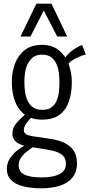

<svg xmlns="http://www.w3.org/2000/svg" viewBox="-20 -830 485 1040"><path d="M204 190Q147 190 104.5 179Q62 168 39.5 144.5Q17 121 17 85Q17 55 33 29.5Q49 4 73 -15Q97 -34 122 -45L162 -36Q147 -26 127.5 -11Q108 4 94.5 23Q81 42 81 66Q81 100 112 115.5Q143 131 207 131Q266 131 301.5 113.5Q337 96 337 57Q337 37 328.5 22.5Q320 8 297 -3Q274 -14 228 -21L128 -37Q86 -45 66.5 -62Q47 -79 47 -105Q47 -137 68.5 -162.5Q90 -188 125 -218L153 -198Q138 -182 123.5 -162.5Q109 -143 109 -126Q109 -111 120.5 -103.5Q132 -96 157 -92L252 -78Q322 -68 359.5 -36Q397 -4 397 55Q397 101 372.5 131.5Q348 162 304.5 176Q261 190 204 190ZM209 -182Q151 -182 114.5 -209Q78 -236 61 -282Q44 -328 44 -385Q44 -441 61.5 -486.5Q79 -532 115 -559.5Q151 -587 207 -587Q262 -587 298 -558.5Q334 -530 351.5 -483.5Q369 -437 369 -384Q369 -326 353 -280Q337 -234 302 -208Q267 -182 209 -182ZM209 -235Q240 -235 258.5 -248.5Q277 -262 286.5 -284Q296 -306 299 -332.5Q302 -359 302 -385Q302 -411 298.5 -437Q295 -463 285 -485Q275 -507 256.5 -520.5Q238 -534 208 -534Q178 -534 159.5 -520Q141 -506 130 -483.5Q119 -461 115.5 -435.5Q112 -410 112 -385Q112 -361 115.5 -334.5Q119 -308 129 -285.5Q139 -263 158 -249Q177 -235 209 -235ZM347 -480 330 -511Q340 -531 365.5 -552Q391 -573 425 -586L445 -535Q428 -531 407.5 -522Q387 -513 370 -502Q353 -491 347 -480ZM91 -632 177 -810H259L344 -632H290L217 -773L145 -632Z"/></svg>

Font: Oswald Light
Style: Regular
Weight: 300
Designer: Vernon Adams
Foundry: Vernon Adams
Version: Version 4.103;gftools[0.9.33.dev8+g029e19f]